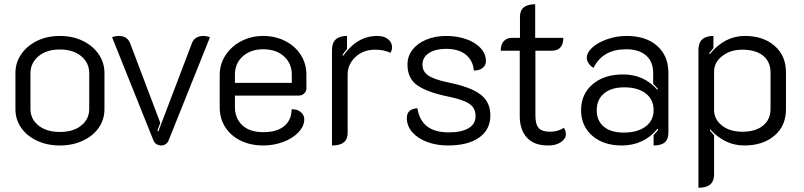

<svg xmlns="http://www.w3.org/2000/svg" viewBox="-20 -679 3800 908"><path d="M53 -162V-334Q53 -382 80 -422Q107 -462 154.5 -485.5Q202 -509 263 -509Q324 -509 372 -485.5Q420 -462 447 -422Q474 -382 474 -334V-162Q474 -114 447 -75Q420 -36 371.5 -13.5Q323 9 263 9Q203 9 155 -13.5Q107 -36 80 -75Q53 -114 53 -162ZM402 -164V-332Q402 -382 364 -413.5Q326 -445 263 -445Q200 -445 162 -413Q124 -381 124 -332V-164Q124 -116 162 -85.5Q200 -55 263 -55Q327 -55 364.5 -85.5Q402 -116 402 -164Z M706 -14 510 -503Q526 -509 542 -509Q583 -509 596 -473L738 -98L724 -60L729 -58L887 -473Q893 -491 907.5 -500Q922 -509 941 -509Q957 -509 973 -503L777 -14Q773 -4 763.5 2.5Q754 9 742 9Q730 9 720 2.5Q710 -4 706 -14Z M1019 -171V-325Q1019 -376 1047 -418.5Q1075 -461 1122 -485Q1169 -509 1225 -509Q1281 -509 1328 -485.5Q1375 -462 1402 -420Q1429 -378 1429 -326V-260Q1429 -247 1418.5 -237Q1408 -227 1394 -227H1091V-173Q1091 -119 1126 -86.5Q1161 -54 1225 -54Q1290 -54 1324.5 -83Q1359 -112 1359 -162Q1383 -164 1401 -150Q1419 -136 1419 -115Q1419 -83 1392 -54Q1365 -25 1320 -8Q1275 9 1225 9Q1165 9 1118 -14Q1071 -37 1045 -78Q1019 -119 1019 -171ZM1360 -287V-326Q1360 -379 1323 -412.5Q1286 -446 1225 -446Q1165 -446 1128 -412.5Q1091 -379 1091 -326V-287Z M1624 -326V-50Q1624 -20 1605.5 -5.5Q1587 9 1550 9V-443Q1550 -509 1621 -509V-447Q1606 -431 1600 -419L1603 -415Q1669 -509 1764 -509Q1797 -509 1815.5 -493.5Q1834 -478 1834 -456Q1834 -440 1826 -429Q1798 -444 1753 -444Q1698 -444 1661 -409.5Q1624 -375 1624 -326Z M1904 -121Q1904 -164 1954 -167Q1972 -53 2101 -53Q2162 -53 2195.5 -72.5Q2229 -92 2229 -130Q2229 -156 2216 -173Q2203 -190 2172.5 -202Q2142 -214 2087 -225Q1992 -246 1949.5 -278.5Q1907 -311 1907 -374Q1907 -413 1930.5 -443.5Q1954 -474 1996 -491.5Q2038 -509 2090 -509Q2140 -509 2183 -494.5Q2226 -480 2252 -452.5Q2278 -425 2278 -390Q2278 -370 2263 -358Q2248 -346 2221 -345Q2217 -393 2183 -420.5Q2149 -448 2090 -448Q2039 -448 2008.5 -428Q1978 -408 1978 -374Q1978 -340 2006 -321.5Q2034 -303 2100 -289Q2205 -268 2252 -232.5Q2299 -197 2299 -133Q2299 -66 2246 -28.5Q2193 9 2098 9Q2045 9 2000.5 -7.5Q1956 -24 1930 -53.5Q1904 -83 1904 -121Z M2438 -130V-439H2348Q2348 -468 2362 -484Q2376 -500 2401 -500H2439V-600Q2439 -659 2511 -659V-500H2644Q2644 -439 2588 -439H2512V-133Q2512 -91 2527.5 -73.5Q2543 -56 2582 -56Q2617 -56 2646 -74Q2656 -64 2656 -44Q2656 -23 2633 -7Q2610 9 2572 9Q2505 9 2471.5 -28.5Q2438 -66 2438 -130Z M2728 -158Q2728 -234 2782.5 -280.5Q2837 -327 2927 -327Q3025 -327 3088 -255L3092 -258Q3076 -276 3069 -283V-333Q3069 -387 3035.5 -416.5Q3002 -446 2941 -446Q2830 -446 2787 -358Q2773 -366 2764 -379Q2755 -392 2755 -405Q2755 -431 2782 -455Q2809 -479 2853 -494Q2897 -509 2944 -509Q3035 -509 3088 -462Q3141 -415 3141 -334V-52Q3141 -21 3124 -6Q3107 9 3071 9V-40Q3090 -61 3093 -66L3089 -70Q3058 -31 3015 -11Q2972 9 2921 9Q2834 9 2781 -37Q2728 -83 2728 -158ZM3071 -158Q3071 -208 3034 -237Q2997 -266 2932 -266Q2871 -266 2836.5 -237Q2802 -208 2802 -158Q2802 -108 2835.5 -80Q2869 -52 2929 -52Q2995 -52 3033 -80.5Q3071 -109 3071 -158Z M3283 -443Q3283 -509 3354 -509V-452L3334 -427L3337 -423Q3406 -509 3503 -509Q3590 -509 3643.5 -462Q3697 -415 3697 -337V-162Q3697 -84 3642.5 -37.5Q3588 9 3500 9Q3408 9 3339 -67L3337 -62Q3345 -52 3357 -39V147Q3357 209 3283 209ZM3624 -164V-335Q3624 -387 3589 -415.5Q3554 -444 3490 -444Q3434 -444 3395.5 -414Q3357 -384 3357 -340V-159Q3357 -115 3394 -85.5Q3431 -56 3491 -56Q3553 -56 3588.5 -85Q3624 -114 3624 -164Z"/></svg>

Font: K2D Light
Style: Regular
Weight: 300
Designer: Katatrad Aksorn Co.,Ltd.
Foundry: Cadson Demak Co.,Ltd.
Version: Version 1.000; ttfautohint (v1.6)